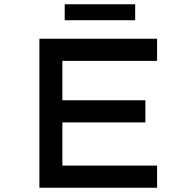

<svg xmlns="http://www.w3.org/2000/svg" viewBox="-20 -882 901 902"><path d="M165 0V-700H718V-596H273V-104H718V0ZM222 -307V-411H663V-307ZM284 -787V-862H615V-787Z"/></svg>

Font: Lexend Tera
Style: Regular
Weight: 400
Designer: Bonnie Shaver-Troup, Thomas Jockin
Foundry: Lexend
Version: Version 1.007